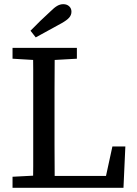

<svg xmlns="http://www.w3.org/2000/svg" viewBox="-20 -899 658 919"><path d="M40 0V-53L174 -60H187V0ZM138 0Q139 -52 139 -104Q139 -156 139 -207.5Q139 -259 139 -311V-360Q139 -412 139 -464Q139 -516 139 -567.5Q139 -619 138 -670H242Q242 -619 241.5 -567Q241 -515 241 -463.5Q241 -412 241 -360V-301Q241 -254 241 -204Q241 -154 241.5 -103Q242 -52 242 0ZM187 0V-57H522L480 -23L518 -198H580L571 0ZM40 -618V-670H348V-618L206 -610H174ZM126 -752Q149 -776 173 -799Q197 -822 221 -844Q240 -863 254 -871Q268 -879 283 -879Q300 -879 311 -869Q322 -859 322 -843Q322 -827 311 -814.5Q300 -802 275 -788Q244 -771 213 -754Q182 -737 151 -720Z"/></svg>

Font: Source Serif 4
Style: Regular
Weight: 400
Designer: Frank Grießhammer
Foundry: Adobe Systems Incorporated
Version: Version 4.004;hotconv 1.0.116;makeotfexe 2.5.65601